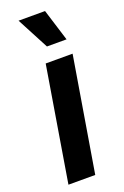

<svg xmlns="http://www.w3.org/2000/svg" viewBox="-147 -799 546 845"><g transform="rotate(-20 126.0 -376.5)"><path d="M19 0 107.4 -535.6H233.4L144.5 0ZM138.2 -604 59.6 -753.4H183.6L230 -604Z"/></g></svg>

Font: Inter 20pt SemiBold
Style: Italic
Weight: 600
Italic angle: -9.3988°
Version: Version 4.001;git-66647c0bb